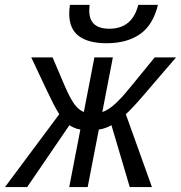

<svg xmlns="http://www.w3.org/2000/svg" viewBox="-71 -762 737 782"><path d="M210.9 0 256.3 -234.4Q242.2 -236.3 228.8 -242.7Q215.3 -249 211.9 -252.4L39.6 0H-50.8L170.4 -296.9Q161.6 -310.5 147.9 -336.2Q134.3 -361.8 56.2 -528.3H143.1L192.9 -411.6Q215.8 -358.9 232.7 -336.7Q249.5 -314.5 270.5 -305.7L313.5 -528.3H388.7L345.7 -305.7Q364.3 -312 383.8 -327.1Q403.3 -342.3 425 -366Q446.8 -389.6 559.1 -528.3H646L509.8 -369.6Q465.3 -317.9 441.4 -296.9L547.9 0H457.5L382.8 -252.4Q377 -248 361.1 -241.9Q345.2 -235.8 331.5 -234.4L286.1 0ZM362.8 -585.9Q289.1 -585.9 250 -615.2Q210.9 -644.5 210.9 -706.5Q210.9 -724.1 213.9 -742.2H293.9L292.5 -718.8Q292.5 -645 374 -645Q467.8 -645 492.2 -742.2H572.3Q552.2 -659.7 499 -622.8Q445.8 -585.9 362.8 -585.9Z"/></svg>

Font: Cousine
Style: Italic
Weight: 400
Italic angle: -12°
Monospace: yes
Designer: Steve Matteson
Foundry: Monotype Imaging Inc.
Version: Version 1.21